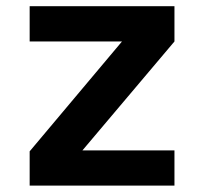

<svg xmlns="http://www.w3.org/2000/svg" viewBox="-20 -582 640 602"><path d="M527 0H73V-107.5L362.5 -452H73V-562.5H527V-452L238.5 -110.5H527Z"/></svg>

Font: Russisch Sans
Style: Bold
Weight: 700
Designer: Michael Sharanda (font) & Cristiano Sobral (main changes)
Foundry: Michael Sharanda
Version: Version 2.00;September 8, 2020;FontCreator 13.0.0.2681 64-bi